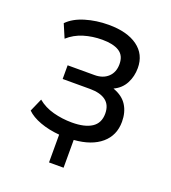

<svg xmlns="http://www.w3.org/2000/svg" viewBox="-120 -595 728 818"><g transform="rotate(20 244.0 -186.0)"><path d="M195 133V7Q147 3 107.5 -11.5Q68 -26 46 -48L72 -107Q102 -82 143 -71Q184 -60 228 -60Q286 -60 317.5 -80.5Q349 -101 349 -144Q349 -183 324 -202Q299 -221 252 -221H128V-283H250Q288 -283 311 -304.5Q334 -326 334 -363Q334 -402 307 -419Q280 -436 230 -436Q186 -436 146.5 -424Q107 -412 77 -385L51 -446Q79 -475 128.5 -490Q178 -505 234 -505Q318 -505 365.5 -470.5Q413 -436 413 -374Q413 -336 396.5 -304.5Q380 -273 346 -257L347 -256Q389 -241 408.5 -210Q428 -179 428 -136Q428 -74 384 -36.5Q340 1 261 7V133Z"/></g></svg>

Font: Nunito Sans 7pt Condensed
Style: Regular
Weight: 400
Width: 3
Designer: Vernon Adams
Foundry: Vernon Adams
Version: Version 3.101;gftools[0.9.27]